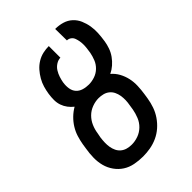

<svg xmlns="http://www.w3.org/2000/svg" viewBox="-218 -831 936 936"><g transform="rotate(-45 250.0 -363.5)"><path d="M204 8Q175 8 147 2.5Q119 -3 96.5 -17.5Q74 -32 58 -54.5Q42 -77 35 -103.5Q28 -130 28.5 -159Q29 -188 34 -217L38 -243Q42 -266 49 -288.5Q56 -311 69 -332Q82 -353 100 -370.5Q118 -388 139 -400Q125 -411 114 -425.5Q103 -440 97 -457.5Q91 -475 91 -494.5Q91 -514 94 -534Q97 -554 103 -574.5Q109 -595 120 -614Q131 -633 145.5 -649.5Q160 -666 179 -677.5Q198 -689 218.5 -693.5Q239 -698 259 -698V-618Q244 -618 229 -608.5Q214 -599 205 -584.5Q196 -570 191 -554.5Q186 -539 183 -523V-521Q180 -502 183 -483Q186 -464 197.5 -451Q209 -438 227 -432.5Q245 -427 265 -427Q285 -427 306 -434Q327 -441 343 -456.5Q359 -472 367 -492Q375 -512 379 -533V-534Q381 -547 382.5 -559Q384 -571 384 -583.5Q384 -596 382 -607.5Q380 -619 376 -630Q372 -641 362.5 -648Q353 -655 341 -655L340 -735Q366 -735 389.5 -728Q413 -721 430.5 -705Q448 -689 457.5 -667Q467 -645 471 -621Q475 -597 473.5 -572Q472 -547 468 -521Q465 -502 458 -482Q451 -462 438.5 -444.5Q426 -427 410 -413Q394 -399 375 -390Q394 -374 406 -352Q418 -330 423.5 -305.5Q429 -281 428 -254.5Q427 -228 423 -202L419 -176Q415 -151 406.5 -126.5Q398 -102 383 -80Q368 -58 348 -40.5Q328 -23 304 -12Q280 -1 254.5 3.5Q229 8 204 8ZM206 -72Q228 -72 250.5 -80Q273 -88 290.5 -105Q308 -122 317 -144.5Q326 -167 330 -189L334 -215Q337 -231 337.5 -246.5Q338 -262 335.5 -277.5Q333 -293 326.5 -306.5Q320 -320 308.5 -329.5Q297 -339 282 -343Q267 -347 251 -347Q229 -347 206 -338.5Q183 -330 166 -313Q149 -296 139.5 -274Q130 -252 127 -230L122 -204Q120 -188 119.5 -172Q119 -156 121.5 -141Q124 -126 130.5 -112.5Q137 -99 148.5 -89.5Q160 -80 175 -76Q190 -72 206 -72Z"/></g></svg>

Font: Iosevka Curly Medium
Style: Italic
Weight: 500
Italic angle: -9°
Monospace: yes
Designer: Belleve Invis
Foundry: Belleve Invis
Version: Version 22.1.2; ttfautohint (v1.8.4)